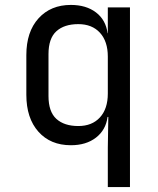

<svg xmlns="http://www.w3.org/2000/svg" viewBox="-20 -580 640 780"><path d="M418 180V20L420 -105H417Q410 -52 370 -21Q330 10 268 10Q185 10 136 -45Q87 -100 87 -195V-356Q87 -451 136.5 -505.5Q186 -560 268 -560Q330 -560 370 -529.5Q410 -499 417 -445H418V-550H508V180ZM298 -68Q354 -68 386 -103Q418 -138 418 -200V-350Q418 -412 386 -447Q354 -482 298 -482Q241 -482 209 -453Q177 -424 177 -360V-190Q177 -126 209 -97Q241 -68 298 -68Z"/></svg>

Font: JetBrainsMono NFM
Style: Regular
Weight: 400
Monospace: yes
Designer: Philipp Nurullin, Konstantin Bulenkov
Foundry: JetBrains
Version: Version 2.304; ttfautohint (v1.8.4.7-5d5b);Nerd Fonts 3.3.0